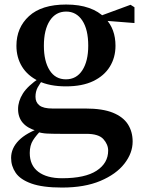

<svg xmlns="http://www.w3.org/2000/svg" viewBox="-20 -572 636 851"><path d="M254.8 259.3Q168.7 259.3 119.2 241.5Q69.8 223.8 49.5 193.9Q29.2 164.1 29.2 128Q29.2 85.1 63.1 50.6Q96.9 16.2 165.3 -7.2L168.4 -0.8Q140.7 27 126.3 49.7Q111.9 72.4 111.9 106.1Q111.9 160.8 149.7 189.4Q187.5 218 255.1 218Q357.2 218 408.3 184.5Q459.4 151 459.4 95.5Q459.4 68.3 438.4 44.8Q417.4 21.2 362.8 21.2H247.7Q209.6 21.2 186.6 19.9Q163.7 18.5 142.4 11.6V8.1Q60.1 -15.7 60.1 -88.6Q60.1 -123.2 81.3 -157.2Q102.5 -191.1 156.2 -227.3V-236.3L175.8 -226.5Q156.3 -202.1 146.8 -184.1Q137.3 -166 137.3 -143Q137.3 -118.4 154.9 -104.7Q172.6 -91 212.8 -91H359.1Q434.5 -91 480.2 -72.5Q525.8 -54 546.9 -21.1Q567.9 11.8 567.9 55.3Q567.9 106.6 531.4 153.4Q495 200.2 425 229.8Q355 259.3 254.8 259.3ZM272.3 -189.2Q200.3 -189.2 151.3 -212.6Q102.4 -236.1 77.6 -276.7Q52.8 -317.3 52.8 -369.1Q52.8 -449.4 108.6 -500.6Q164.5 -551.9 273.1 -551.9Q331.8 -551.9 374.7 -536.6Q417.6 -521.4 443.6 -494L447.7 -489.8Q491.9 -443.3 491.9 -369.1Q491.9 -317.3 466.9 -276.7Q442 -236.1 393.4 -212.6Q344.8 -189.2 272.3 -189.2ZM272.1 -220.4Q319.1 -220.4 345.1 -260.8Q371.1 -301.2 371.1 -369.4Q371.1 -441.2 344.8 -481Q318.4 -520.7 273.3 -520.7Q227 -520.7 200.8 -480.5Q174.5 -440.2 174.5 -369.1Q174.5 -300.9 199.9 -260.6Q225.3 -220.4 272.1 -220.4ZM410.2 -482.9V-498.4H416.2L558.6 -550.8L576 -539.8V-469.9Z"/></svg>

Font: Early Summer Mincho VF
Style: Regular
Weight: 250
Designer: GuiWonder
Version: Version 1.002